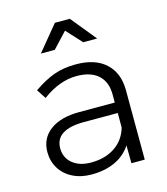

<svg xmlns="http://www.w3.org/2000/svg" viewBox="-111 -830 797 919"><g transform="rotate(-15 287.0 -370.5)"><path d="M427 0 426 -88Q395 -42 345 -19.5Q295 3 230 3Q177 3 136.5 -17.5Q96 -38 74 -74Q52 -110 52 -155Q52 -223 104.5 -262Q157 -301 249 -301H425V-341Q425 -403 388 -437Q351 -471 280 -471Q196 -471 111 -408L81 -454Q134 -491 182 -508.5Q230 -526 292 -526Q387 -526 439 -478.5Q491 -431 492 -347L493 0ZM426 -177V-249H257Q188 -249 152 -226Q116 -203 116 -157Q116 -110 150.5 -81.5Q185 -53 242 -53Q312 -53 360.5 -85.5Q409 -118 426 -177ZM423 -619H354L284 -695L213 -619H144L247 -744H321Z"/></g></svg>

Font: Gontserrat Light
Style: Regular
Weight: 300
Designer: Julieta Ulanovsky
Foundry: Julieta Ulanovsky
Version: Version 6.001